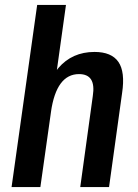

<svg xmlns="http://www.w3.org/2000/svg" viewBox="-20 -760 561 780"><path d="M357 -370Q364 -415 350 -437Q336 -459 301 -459Q255 -459 226.5 -420.5Q198 -382 187 -305L135 -236L143 -289Q161 -418 217 -483.5Q273 -549 364 -549Q433 -549 461 -508.5Q489 -468 476 -382L423 0H306ZM131 -740H248L197 -375L144 0H27Z"/></svg>

Font: Pathway Extreme Condensed SemiBold
Style: Italic
Weight: 600
Width: 3
Italic angle: -8°
Version: Version 1.001;gftools[0.9.26]